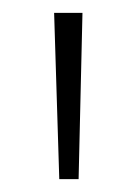

<svg xmlns="http://www.w3.org/2000/svg" viewBox="-20 -734 211 298"><path d="M108 -714 102 -456H72L64 -714Z"/></svg>

Font: Noto Sans Gujarati UI ExtraCondensed ExtraLight
Style: Regular
Weight: 200
Width: 2
Designer: Jelle Bosma - Monotype Design Team, Universal Thirst
Foundry: Monotype Imaging Inc.
Version: Version 2.106; ttfautohint (v1.8.4.7-5d5b)